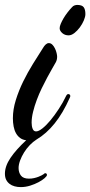

<svg xmlns="http://www.w3.org/2000/svg" viewBox="-79 -557 365 776"><path d="M4.9 199.2Q-8.3 199.2 -20 196Q-31.7 192.9 -40.5 186Q-49.3 179.2 -54.2 169.2Q-59.1 159.2 -59.1 145Q-59.1 114.7 -36.9 81.5Q-14.6 48.3 26.9 9.8Q12.7 8.3 2.4 0.7Q-7.8 -6.8 -14.4 -18.6Q-21 -30.3 -23.9 -45.9Q-26.9 -61.5 -26.9 -79.1Q-26.9 -114.7 -15.1 -152.6Q-3.4 -190.4 14.6 -227.3Q32.7 -264.2 54.2 -298.8Q75.7 -333.5 95.2 -363.8Q99.6 -371.6 105.7 -377.2Q111.8 -382.8 118.2 -382.8Q126.5 -382.8 132.8 -376.2Q139.2 -369.6 143.3 -360.8Q147.5 -352.1 149.7 -342.8Q151.9 -333.5 151.9 -328.1Q151.9 -315.9 147 -306.2Q141.6 -296.4 132.3 -280.5Q123 -264.6 112.1 -244.1Q101.1 -223.6 89.8 -200.4Q78.6 -177.2 69.6 -153.1Q60.5 -128.9 54.7 -105.2Q48.8 -81.5 48.8 -61Q48.8 -46.9 53 -36.4Q57.1 -25.9 66.9 -25.9Q77.1 -25.9 92.5 -38.1Q107.9 -50.3 124.8 -70.6Q141.6 -90.8 158.4 -116.5Q175.3 -142.1 188 -168.9Q191.9 -176.8 196.8 -176.8Q200.2 -176.8 202.6 -174.8Q205.1 -172.9 205.1 -168.9Q205.1 -166 203.1 -162.1Q175.3 -99.6 141.8 -58.1Q108.4 -16.6 68.8 6.8Q54.7 15.6 41.5 29.3Q28.3 43 18.3 59.1Q8.3 75.2 2.2 91.8Q-3.9 108.4 -3.9 122.1Q-3.9 140.1 5.6 152.6Q15.1 165 38.1 165Q49.3 165 58.8 162.8Q68.4 160.6 75.9 157.7Q83.5 154.8 88.9 151.9Q94.2 148.9 97.2 147Q98.6 145.5 100.3 144.3Q102.1 143.1 105 143.1Q107.4 143.1 109.1 145.3Q110.8 147.5 110.8 149.9Q110.8 154.8 101.3 163.1Q91.8 171.4 76.7 179.4Q61.5 187.5 42.7 193.4Q23.9 199.2 4.9 199.2ZM266.1 -500Q266.1 -489.3 259.8 -474.4Q253.4 -459.5 243.4 -446Q233.4 -432.6 221.4 -423.3Q209.5 -414.1 198.2 -414.1Q183.1 -414.1 172.6 -423.3Q162.1 -432.6 162.1 -442.9Q162.1 -450.2 166.5 -460.7Q170.9 -471.2 177.7 -482.9Q184.6 -494.6 193.6 -506.3Q202.6 -518.1 211.9 -527.8Q216.3 -533.2 222.4 -535.2Q228.5 -537.1 232.9 -537.1Q252.4 -537.1 259.3 -527.8Q266.1 -518.6 266.1 -500Z"/></svg>

Font: Mervale Script
Style: Regular
Weight: 400
Designer: Astigmatic (AOETI)
Foundry: Astigmatic (AOETI)
Version: Version 1.000